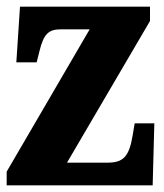

<svg xmlns="http://www.w3.org/2000/svg" viewBox="-20 -556 491 576"><path d="M0 0H438L443 -186H384L378 -150C367 -84 349 -68 301 -68H181L430 -493V-536H40L29 -369H90L98 -401C111 -456 127 -468 163 -468H249L0 -41Z"/></svg>

Font: Noto Serif Myanmar ExtraCondensed Black
Style: Regular
Weight: 900
Width: 2
Designer: Ben Mitchell and the Monotype Design Team
Foundry: Monotype Imaging Inc.
Version: Version 2.106